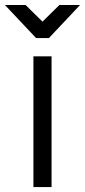

<svg xmlns="http://www.w3.org/2000/svg" viewBox="-57 -756 344 776"><path d="M151.4 0H78.1V-528.3H151.4ZM46.4 -735.8 114.7 -668.5 183.1 -735.8H266.6L140.6 -602.1H88.9L-37.1 -735.8Z"/></svg>

Font: Gidole
Style: Regular
Weight: 400
Version: Version 2.100; ttfautohint (v1.8.4.7-5d5b)